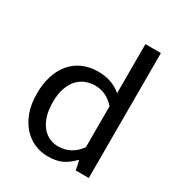

<svg xmlns="http://www.w3.org/2000/svg" viewBox="-171 -823 878 945"><g transform="rotate(30 268.0 -350.5)"><path d="M380 -710H468V0H394L383 -52H380Q349 -20 317.5 -5.5Q286 9 238 9Q200 9 164.5 -6Q129 -21 101 -51Q73 -81 56 -126.5Q39 -172 39 -234Q39 -289 53.5 -334Q68 -379 95 -411Q122 -443 161 -460Q200 -477 250 -477Q287 -477 320.5 -465.5Q354 -454 380 -431ZM380 -357Q333 -410 269 -410Q242 -410 216.5 -400.5Q191 -391 171.5 -370Q152 -349 140 -316Q128 -283 128 -237Q128 -189 139 -155.5Q150 -122 168.5 -100.5Q187 -79 210.5 -69Q234 -59 258 -59Q333 -59 380 -124Z"/></g></svg>

Font: Mukta Vaani
Style: Regular
Weight: 400
Designer: Noopur Datye, Girish Dalvi, Yashodeep Gholap, Pallavi Karambelkar
Foundry: Ek Type
Version: Version 2.538;PS 1.000;hotconv 16.6.51;makeotf.lib2.5.65220;